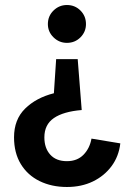

<svg xmlns="http://www.w3.org/2000/svg" viewBox="-20 -732 536 766"><path d="M290 -496 306 -293Q233 -287 195 -261Q157 -235 157 -184Q157 -141 180.5 -115Q204 -89 247 -89Q288 -89 313 -114.5Q338 -140 345 -179L460 -160Q454 -108 425 -69Q396 -30 350.5 -8Q305 14 247 14Q186 14 138 -9.5Q90 -33 63 -77.5Q36 -122 36 -184Q36 -255 80 -298.5Q124 -342 195 -360L204 -496ZM247 -712Q279 -712 301 -690Q323 -668 323 -636Q323 -605 301 -583Q279 -561 247 -561Q216 -561 193.5 -583Q171 -605 171 -636Q171 -668 193.5 -690Q216 -712 247 -712Z"/></svg>

Font: Zen Kaku Gothic Antique
Style: Bold
Weight: 700
Designer: Yoshimichi Ohira
Foundry: Positype
Version: Version 1.001